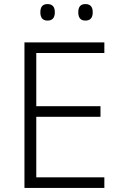

<svg xmlns="http://www.w3.org/2000/svg" viewBox="-20 -922 593 942"><path d="M492 0H100V-714H492V-662H158V-401H473V-349H158V-52H492ZM178 -862Q178 -902 213 -902Q249 -902 249 -862Q249 -821 213 -821Q178 -821 178 -862ZM364 -862Q364 -902 399 -902Q435 -902 435 -862Q435 -821 399 -821Q364 -821 364 -862Z"/></svg>

Font: Noto Sans Lao UI Light
Style: Regular
Weight: 300
Designer: Monotype Design Team
Foundry: Monotype Imaging Inc.
Version: Version 2.000; ttfautohint (v1.8.4.7-5d5b)